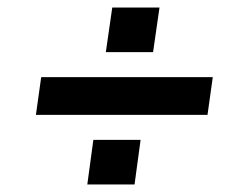

<svg xmlns="http://www.w3.org/2000/svg" viewBox="-20 -604 630 508"><path d="M75 -300 89 -400H543L529 -300ZM211 -116 227 -234H352L336 -116ZM260 -466 277 -584H402L385 -466Z"/></svg>

Font: Host Grotesk Light SemiBold
Style: Italic
Weight: 600
Italic angle: -8°
Version: Version 1.003